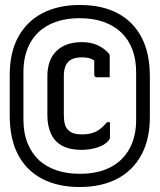

<svg xmlns="http://www.w3.org/2000/svg" viewBox="-20 -735 640 770"><path d="M300 -715Q389 -715 451.5 -682Q514 -649 547.5 -585.5Q581 -522 581 -429V-266Q581 -176 546.5 -113Q512 -50 449 -17.5Q386 15 300 15Q212 15 149 -18Q86 -51 52.5 -114.5Q19 -178 19 -271V-434Q19 -525 53.5 -587.5Q88 -650 151 -682.5Q214 -715 300 -715ZM300 -662Q229 -662 178.5 -636.5Q128 -611 101 -562.5Q74 -514 74 -446V-255Q74 -202 90.5 -161Q107 -120 137 -92Q166 -66 207 -52Q248 -38 300 -38Q371 -38 421.5 -63.5Q472 -89 499 -138Q526 -187 526 -254V-445Q526 -496 511 -536Q496 -576 467 -604Q438 -632 396 -647Q354 -662 300 -662ZM308 -566Q344 -566 370.5 -554Q397 -542 415 -522Q418 -519 419 -517Q420 -515 420 -511Q420 -490 420 -468Q420 -446 420 -425Q407 -425 394.5 -425Q382 -425 369 -425Q363 -425 360.5 -428Q358 -431 358 -436Q358 -453 358 -472.5Q358 -492 358 -522L376 -475Q361 -493 346 -499Q331 -505 308 -505Q284 -505 267.5 -497Q251 -489 243.5 -472Q236 -455 236 -430V-275Q236 -253 240 -237.5Q244 -222 254 -213Q263 -204 276.5 -200Q290 -196 309 -196Q343 -196 365.5 -207.5Q388 -219 409 -245H421Q421 -230 421 -216Q421 -202 421 -188Q421 -181 420 -178.5Q419 -176 416 -172Q402 -154 371.5 -144Q341 -134 306 -134Q260 -134 229.5 -150.5Q199 -167 184.5 -198.5Q170 -230 170 -273V-429Q170 -495 206.5 -530.5Q243 -566 308 -566Z"/></svg>

Font: Recursive Monospace
Style: Regular
Weight: 400
Version: Version 1.047